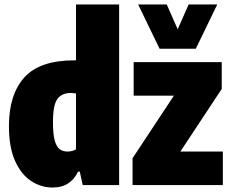

<svg xmlns="http://www.w3.org/2000/svg" viewBox="-20 -828 1030 859"><path d="M215 11Q164 11 119.5 -18Q75 -47 47.5 -107.8Q20 -168.5 20 -264Q20 -405 88.8 -481.5Q157.5 -558 312 -558H320V-808H513V0H350L337 -60H329Q314 -27 285.5 -8Q257 11 215 11ZM282 -150Q303.5 -150 320 -160V-410Q314 -411 307 -411.5Q300 -412 296 -412Q257 -412 237 -385.5Q217 -359 217 -281Q217 -227 225 -198.8Q233 -170.5 247.5 -160.2Q262 -150 282 -150ZM573 0V-120L758 -400H578V-550H972V-430L787 -150H977V0ZM694 -610 598 -808H726L775 -697L824 -808H952L856 -610Z"/></svg>

Font: Encode Sans Cnd Black
Style: Regular
Weight: 900
Width: 3
Designer: Multiple Designers
Foundry: Impallari Type
Version: Version 3.002; ttfautohint (v1.8.3) -l 8 -r 50 -G 200 -x 14 